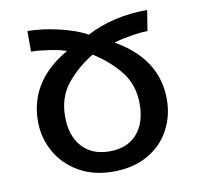

<svg xmlns="http://www.w3.org/2000/svg" viewBox="-67 -609 717 690"><g transform="rotate(-10 292.0 -263.5)"><path d="M204 -444Q177 -453 139 -458.5Q101 -464 76 -464V-539Q130 -539 192.5 -524Q255 -509 291 -488Q389 -539 513 -539L501 -464Q478 -464 443 -458.5Q408 -453 377 -444Q527 -359 527 -211Q527 -150 499.5 -99Q472 -48 419 -18Q366 12 293 12Q221 12 167.5 -19Q114 -50 85.5 -101.5Q57 -153 57 -212Q57 -360 204 -444ZM293 -62Q357 -62 392.5 -102Q428 -142 428 -211Q428 -281 389.5 -329.5Q351 -378 292 -415Q232 -378 194 -330Q156 -282 156 -212Q156 -143 192 -102.5Q228 -62 293 -62Z"/></g></svg>

Font: FiraGO
Style: Regular
Weight: 400
Designer: bBox Type
Foundry: bBox Type GmbH
Version: Version 1.001;April 20, 2020;FontCreator 12.0.0.2555 64-bit